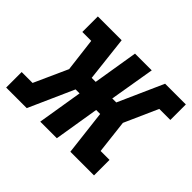

<svg xmlns="http://www.w3.org/2000/svg" viewBox="-154 -707 884 884"><g transform="rotate(45 288.0 -265.0)"><path d="M-32 0V-101H39L113 -265L93 -429H35V-530H190L215 -310H241L277 -530H386L349 -310H375L473 -530H608V-429H536L463 -265L482 -101H540V0H386L360 -220H334L298 0H190L226 -220H200L102 0Z"/></g></svg>

Font: Iosevka Curly Slab Extended
Style: Bold Italic
Weight: 700
Width: 7
Italic angle: -9°
Monospace: yes
Designer: Belleve Invis
Foundry: Belleve Invis
Version: Version 11.0.0; ttfautohint (v1.8.3)